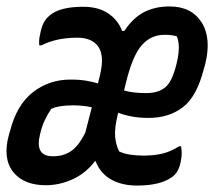

<svg xmlns="http://www.w3.org/2000/svg" viewBox="-36 -565 665 596"><path d="M222 -544Q270 -544 300.5 -523Q331 -502 343 -469H350Q377 -510 411.5 -527.5Q446 -545 490 -545Q558 -545 589.5 -496Q621 -447 601 -366Q600 -362 599 -358.5Q598 -355 597 -352Q575 -265 531.5 -232Q488 -199 426 -199Q396 -199 372.5 -203.5Q349 -208 331 -215L329 -207Q319 -166 321.5 -140Q324 -114 334 -95Q348 -88 368 -85Q388 -82 409 -82Q444 -82 469.5 -88.5Q495 -95 520 -111H526Q528 -101 528 -89.5Q528 -78 526 -69Q520 -29 496 -14Q460 11 389 11Q343 11 309.5 -7.5Q276 -26 261 -64L259 -65Q231 -28 191.5 -9.5Q152 9 110 10Q39 11 5.5 -30.5Q-28 -72 -9 -144L-5 -158Q16 -240 66.5 -279Q117 -318 182 -318Q211 -318 231.5 -314.5Q252 -311 268 -306L274 -330Q289 -391 269.5 -419.5Q250 -448 204 -448Q139 -448 92 -424H86Q85 -432 85.5 -440Q86 -448 89 -461Q92 -478 98.5 -492Q105 -506 117 -516Q148 -544 222 -544ZM355 -308 349 -284Q378 -276 417 -276Q455 -276 476.5 -293.5Q498 -311 511 -363Q518 -389 519 -412Q520 -435 513 -452Q504 -455 494.5 -456Q485 -457 475 -457Q432 -457 403.5 -424Q375 -391 355 -308ZM127 -80H131Q160 -80 184 -95.5Q208 -111 229 -154L249 -232Q221 -238 191 -238Q146 -238 123 -227Q112 -211 103.5 -193Q95 -175 90 -155L88 -147Q72 -80 127 -80Z"/></svg>

Font: Recursive Mn Csl St Med
Style: Italic
Weight: 500
Italic angle: -15°
Monospace: yes
Version: Version 1.079;hotconv 1.0.112;makeotfexe 2.5.65598; ttfautoh